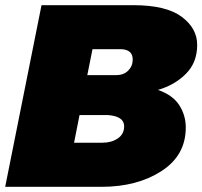

<svg xmlns="http://www.w3.org/2000/svg" viewBox="-25 -720 780 740"><path d="M366.5 0H-5L135 -700H489.5Q615 -700 675 -655.5Q735 -611 735 -547Q735 -479.5 692 -436Q649 -392.5 584 -373.5Q641 -353.5 666 -314.5Q691 -275.5 691 -228.5Q691 -121 597.2 -60.5Q503.5 0 366.5 0ZM422.5 -430.5Q452 -430.5 469.2 -448Q486.5 -465.5 486.5 -490.5Q486.5 -528.5 442.5 -530.5H331.5L311.5 -430.5ZM370.5 -170Q404.5 -170 429 -186.5Q453.5 -203 453.5 -233.5Q453.5 -271.5 391.5 -276.5H281.5L260.5 -170Z"/></svg>

Font: Argentum Sans Black
Style: Italic
Weight: 900
Italic angle: -11°
Designer: Julieta Ulanovsky (font), Cristiano Sobral (main changes and remaster)
Foundry: Julieta Ulanovsky (font), Cristiano Sobral (main changes and remaster)
Version: Version 2.007;June 15, 2022;FontCreator 14.0.0.2814 64-bit; 